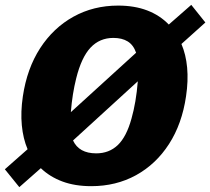

<svg xmlns="http://www.w3.org/2000/svg" viewBox="-30 -756 865 790"><path d="M49.5 14 -10 -59.5 83.5 -142Q65 -185.5 59.8 -240.2Q54.5 -295 64 -359.5Q81 -474 135.2 -557.8Q189.5 -641.5 272 -687.2Q354.5 -733 456 -733Q523.5 -733 575.8 -713Q628 -693 664.5 -655L757 -736L815 -663.5L716.5 -575Q735 -532 740 -477.8Q745 -423.5 735.5 -360Q719 -246.5 665.5 -163.5Q612 -80.5 529.8 -35.2Q447.5 10 345.5 10Q278.5 10 226.8 -9.2Q175 -28.5 138 -64ZM366 -125Q419 -125 454.8 -159.2Q490.5 -193.5 511 -268Q520.5 -301.5 527 -339.5Q533.5 -377.5 537 -421.5L270.5 -178Q295 -125 366 -125ZM261.5 -294.5 530 -539Q519 -571 495.5 -585.5Q472 -600 436.5 -600Q380 -600 342.5 -560Q305 -520 283.5 -433.5Q275.5 -401.5 270 -367Q264.5 -332.5 261.5 -294.5Z"/></svg>

Font: Public Sans Thin ExtraBold
Style: Italic
Weight: 800
Italic angle: -8°
Version: Version 2.001